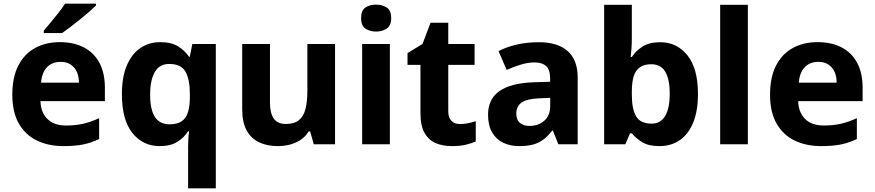

<svg xmlns="http://www.w3.org/2000/svg" viewBox="-20 -786 4765 1046"><path d="M306 -556.4Q382.4 -556.4 437.3 -527.6Q492.3 -498.8 521.9 -443.4Q551.4 -388 551.4 -307.7V-235.1H200.3Q202.3 -173.4 238.3 -137.8Q274.2 -102.2 340.8 -102.2Q392.4 -102.2 434 -112Q475.7 -121.8 520.1 -142.3V-28.7Q479.7 -8.8 435.1 0.6Q390.6 10 325.2 10Q244.3 10 181.6 -20.1Q118.8 -50.2 82.9 -112.6Q47.1 -175 47.1 -269.5Q47.1 -364.8 79.6 -428.4Q112.2 -492 170.6 -524.2Q228.9 -556.4 306 -556.4ZM309.9 -449Q264.6 -449 236.6 -420.4Q208.7 -391.8 203.5 -335.6H410Q410 -368.8 398.8 -394Q387.5 -419.1 365.4 -434.1Q343.3 -449 309.9 -449ZM503.2 -756Q488.7 -742 465.6 -721.7Q442.5 -701.4 415.6 -679.9Q388.7 -658.4 363.3 -638.9Q337.9 -619.4 318.7 -606H218.6V-619.2Q234.8 -638.2 256.3 -663.9Q277.7 -689.6 299 -716.8Q320.3 -744 334.3 -766H503.2Z M1004.8 11Q1004.8 -8.2 1006.1 -30.1Q1007.4 -51.9 1010.4 -70.8H1004.4Q983.9 -37.4 946.7 -13.7Q909.6 10 849.9 10Q758.4 10 701.2 -61.6Q644.1 -133.3 644.1 -272.5Q644.1 -365.7 670.5 -428.6Q697 -491.5 744.3 -524Q791.5 -556.4 852.9 -556.4Q912.8 -556.4 950.1 -533.3Q987.3 -510.2 1010.1 -476.4H1014.1L1027.7 -546.4H1155.7V240H1004.8ZM904.1 -108.8Q944.4 -108.8 968.5 -124.5Q992.5 -140.2 1003.3 -172.6Q1014 -204.9 1014.4 -252.9V-273.9Q1014.4 -353.4 990.4 -395.5Q966.5 -437.6 901.5 -437.6Q849 -437.6 823.4 -393.6Q797.9 -349.6 797.9 -269.9Q797.9 -188.9 823.9 -148.8Q850 -108.8 904.1 -108.8Z M1805.3 -546.4V0H1689.4L1669.7 -69.8H1661.4Q1644.4 -41.8 1617.7 -24.1Q1591 -6.4 1559.3 1.8Q1527.6 10 1493.2 10Q1435.3 10 1391.5 -10.8Q1347.7 -31.6 1323.6 -75.8Q1299.5 -120.1 1299.5 -189.9V-546.4H1450.7V-227.6Q1450.7 -169.7 1471.4 -140.1Q1492.2 -110.6 1537.4 -110.6Q1582.7 -110.6 1608.4 -131.3Q1634 -151.9 1644.2 -192.1Q1654.5 -232.2 1654.5 -289.9V-546.4Z M2103.9 -546.4V0H1953V-546.4ZM2029.1 -760.8Q2061.9 -760.8 2086.6 -745.2Q2111.2 -729.5 2111.2 -687.1Q2111.2 -646.3 2086.6 -630.2Q2061.9 -614 2029.1 -614Q1994.9 -614 1971.1 -630.2Q1947.2 -646.3 1947.2 -687.1Q1947.2 -729.5 1971.1 -745.2Q1994.9 -760.8 2029.1 -760.8Z M2486.5 -110.2Q2510.2 -110.2 2531.5 -114.9Q2552.8 -119.6 2571.9 -126.1V-15.2Q2547.5 -4.5 2516 2.8Q2484.6 10 2442.3 10Q2392.9 10 2354.4 -6Q2315.8 -22.1 2293.2 -61.4Q2270.6 -100.8 2270.6 -171.9V-432.6H2200.1V-496.6L2282 -546.8L2325.5 -662.1H2422.1V-546.4H2565.5V-432.6H2422.1V-180.6Q2422.1 -145 2439.5 -127.6Q2456.9 -110.2 2486.5 -110.2Z M2916.3 -556Q3018.6 -556 3072.9 -507.5Q3127.2 -459 3127.2 -363.8V0H3021.7L2992.5 -74.2H2988.5Q2965.5 -45.2 2941 -26.3Q2916.5 -7.4 2884.7 1.3Q2852.9 10 2807.3 10Q2759.3 10 2721.1 -8.5Q2682.9 -27.1 2660.9 -65Q2638.9 -102.9 2638.9 -161.2Q2638.9 -246.7 2701 -289.9Q2763.1 -333.1 2885.5 -337.7L2977.1 -340.7V-358.1Q2977.1 -406.7 2954.8 -426.3Q2932.6 -445.9 2893 -445.9Q2856.5 -445.9 2817.3 -434Q2778 -422.2 2740.2 -404.9L2696.1 -507.5Q2739 -530.2 2794.6 -543.1Q2850.3 -556 2916.3 -556ZM2919.7 -250.5Q2849 -247.7 2820.9 -226.7Q2792.7 -205.7 2792.7 -167.5Q2792.7 -132.9 2812.6 -116.5Q2832.5 -100 2864.5 -100Q2912.4 -100 2944.9 -128.1Q2977.4 -156.1 2977.4 -207.9V-252.8Z M3422.2 -582.9Q3422.2 -552 3420.4 -524Q3418.6 -496 3416 -475.4H3422.2Q3444 -509.4 3481 -532.7Q3517.9 -556 3576.7 -556Q3668.1 -556 3725.3 -484.3Q3782.4 -412.7 3782.4 -274.1Q3782.4 -180.9 3756.1 -117.4Q3729.8 -53.8 3682.6 -21.9Q3635.3 10 3573 10Q3513 10 3478.5 -11.5Q3444 -32.9 3422.2 -59.5H3412.2L3386.9 0H3271.4V-760H3422.2ZM3528.1 -436Q3490 -436 3466.5 -420Q3442.9 -404 3432.6 -371.4Q3422.2 -338.8 3422.2 -287.5V-269.4Q3422.2 -191.8 3445.6 -152.1Q3468.9 -112.4 3530.1 -112.4Q3578.9 -112.4 3603.7 -154.1Q3628.6 -195.8 3628.6 -275.7Q3628.6 -355.4 3604 -395.7Q3579.5 -436 3528.1 -436Z M4054.2 0H3903.4V-760H4054.2Z M4434 -556.4Q4510.4 -556.4 4565.3 -527.6Q4620.3 -498.8 4649.9 -443.4Q4679.4 -388 4679.4 -307.7V-235.1H4328.3Q4330.3 -173.4 4366.3 -137.8Q4402.2 -102.2 4468.8 -102.2Q4520.4 -102.2 4562 -112Q4603.7 -121.8 4648.1 -142.3V-28.7Q4607.7 -8.8 4563.1 0.6Q4518.6 10 4453.2 10Q4372.3 10 4309.6 -20.1Q4246.8 -50.2 4210.9 -112.6Q4175.1 -175 4175.1 -269.5Q4175.1 -364.8 4207.6 -428.4Q4240.2 -492 4298.6 -524.2Q4356.9 -556.4 4434 -556.4ZM4437.9 -449Q4392.6 -449 4364.6 -420.4Q4336.7 -391.8 4331.5 -335.6H4538Q4538 -368.8 4526.8 -394Q4515.5 -419.1 4493.4 -434.1Q4471.3 -449 4437.9 -449Z"/></svg>

Font: Noto Sans Khmer
Style: Regular
Weight: 400
Designer: Danh Hong and the Monotype Design Team
Foundry: Monotype Imaging Inc.
Version: Version 2.003